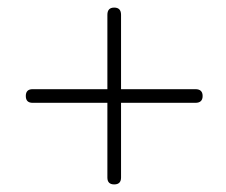

<svg xmlns="http://www.w3.org/2000/svg" viewBox="-20 -639 595 506"><path d="M514 -386Q514 -368 495 -368H454H299V-213V-171Q299 -153 281 -153Q263 -153 263 -171V-213V-368H108H66Q48 -368 48 -386Q48 -404 66 -404H108H263V-559V-600Q263 -619 281 -619Q299 -619 299 -600V-559V-404H454H495Q514 -404 514 -386Z"/></svg>

Font: Aaram
Style: Regular
Weight: 400
Designer: Tharique Azeez
Foundry: Tharique Azeez
Version: Version 1.7